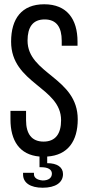

<svg xmlns="http://www.w3.org/2000/svg" viewBox="-20 -727 412 899"><path d="M201 6C298 0 344 -67 344 -168C344 -365 109 -380 109 -537C109 -599 133 -636 189 -636C245 -636 269 -599 269 -536V-513H343V-532C343 -638 293 -707 187 -707C82 -707 32 -640 32 -532C32 -335 266 -320 266 -164C266 -101 240 -64 184 -64C128 -64 102 -101 102 -164V-208H29V-168C29 -69 71 -2 165 6V56H174C205 56 223 67 223 86C223 106 207 118 180 118C154 116 139 105 139 89V82H88V90C88 129 122 152 180 152C240 152 275 128 275 88C275 56 248 37 201 37Z"/></svg>

Font: VL Bebas Neue Regular
Style: Regular
Weight: 400
Designer: Ryoichi Tsunekawa
Foundry: Ryoichi Tsunekawa
Version: Version 001.003